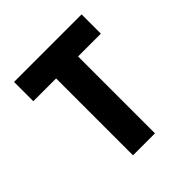

<svg xmlns="http://www.w3.org/2000/svg" viewBox="-136 -560 655 655"><g transform="rotate(-45 191.5 -232.0)"><path d="M28 -371H138V0H244V-371H354V-464H28Z"/></g></svg>

Font: Hussar Tani
Style: Bold
Weight: 700
Foundry: Cannot Into Space Fonts
Version: Version 0.92